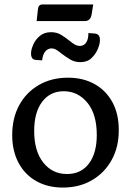

<svg xmlns="http://www.w3.org/2000/svg" viewBox="-20 -910 590 865"><path d="M263 -65Q195 -65 143.5 -94Q92 -123 63.5 -176.5Q35 -230 35 -301Q35 -378 66.5 -436Q98 -494 155 -527Q212 -560 286 -560Q355 -560 406.5 -531Q458 -502 486.5 -449.5Q515 -397 515 -326Q516 -250 484 -191Q452 -132 395 -98.5Q338 -65 263 -65ZM282 -126Q345 -126 380.5 -173Q416 -220 416 -302Q416 -396 373.5 -447.5Q331 -499 267 -499Q206 -499 170 -451.5Q134 -404 134 -320Q134 -229 175 -177.5Q216 -126 282 -126ZM407 -759Q432 -757 430 -726Q430 -712 420.5 -689Q411 -666 392 -648Q373 -630 342 -630Q316 -630 295.5 -642.5Q275 -655 258 -668Q241 -682 231.5 -687Q222 -692 213 -692Q195 -692 183.5 -677.5Q172 -663 170 -638L142 -640Q118 -641 120 -674Q121 -689 130.5 -710.5Q140 -732 160 -748.5Q180 -765 210 -765Q236 -765 255.5 -753Q275 -741 291 -728Q308 -714 318.5 -708.5Q329 -703 339 -703Q359 -703 369 -719.5Q379 -736 378 -761ZM151 -869Q153 -890 172 -890H400L393 -846Q388 -815 362 -815H145Z"/></svg>

Font: Gowun Batang
Style: Bold
Weight: 700
Designer: Yanghee Ryu
Foundry: Yanghee Ryu
Version: Version 2.000